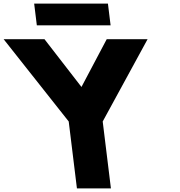

<svg xmlns="http://www.w3.org/2000/svg" viewBox="-64 -1042 995 1062"><path d="M-43.8 -825 316.1 -370 361.5 0H549.5L504.1 -370L752.2 -825H526.2L386.6 -561L182.2 -825ZM125 -1022 139.7 -902H547.7L533 -1022Z"/></svg>

Font: Hussar
Style: BdOpOblOne
Weight: 700
Foundry: Cannot Into Space Fonts
Version: Version 2.00